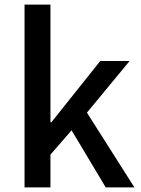

<svg xmlns="http://www.w3.org/2000/svg" viewBox="-20 -817 615 837"><path d="M87 0V-797H200V-284H204L417 -551H545L359 -326L566 0H441L292 -249L200 -143V0Z"/></svg>

Font: Noto Sans SC Thin Medium
Style: Regular
Weight: 500
Version: Version 2.004-H2;hotconv 1.0.118;makeotfexe 2.5.65603